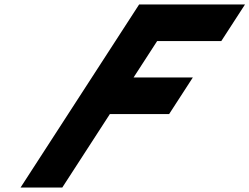

<svg xmlns="http://www.w3.org/2000/svg" viewBox="-20 -845 1124 865"><path d="M1083.9 -825H606.9L72.5 0H260.5L474.9 -331H741.9L848.8 -496H581.8L688 -660H977Z"/></svg>

Font: Hussar
Style: BdWodka
Weight: 700
Foundry: Cannot Into Space Fonts
Version: Version 2.00